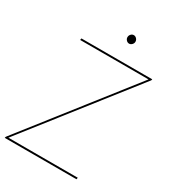

<svg xmlns="http://www.w3.org/2000/svg" viewBox="-206 -972 966 1080"><g transform="rotate(30 277.0 -432.0)"><path d="M0 0ZM553.5 -700 552.5 -695Q551.5 -692.5 550.8 -691.2Q550 -690 547.5 -687L17 -11H467.5L465.5 0H-0.5L0.5 -5Q1.5 -7.5 2.2 -8.5Q3 -9.5 4.5 -12L535.5 -689H91.5L93.5 -700ZM366 -835.5Q366 -825 358 -816.8Q350 -808.5 340 -808.5Q329.5 -808.5 321.8 -816.8Q314 -825 314 -835.5Q314 -847 321.8 -855.2Q329.5 -863.5 340 -863.5Q350 -863.5 358 -855.2Q366 -847 366 -835.5Z"/></g></svg>

Font: Lato Hairline
Style: Italic
Weight: 100
Italic angle: -7°
Designer: Lukasz Dziedzic
Foundry: tyPoland Lukasz Dziedzic
Version: Version 2.007; 2014-02-27